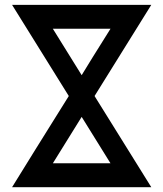

<svg xmlns="http://www.w3.org/2000/svg" viewBox="-20 -780 680 800"><path d="M30.3 -759.8Q174.8 -759.8 610.4 -759.8Q531.2 -632.8 374 -379.9Q432.6 -285.2 610.4 0Q165 0 160.2 0Q155.3 0 30.3 0Q108.4 -127 266.6 -379.9Q165 -543 30.3 -759.8ZM320.3 -466.8Q349.6 -515.6 440.4 -660.2Q379.9 -660.2 200.2 -660.2Q240.2 -595.7 320.3 -466.8ZM440.4 -99.6Q389.6 -181.6 320.3 -293Q280.3 -228.5 200.2 -99.6Q259.8 -99.6 440.4 -99.6Z"/></svg>

Font: Alibu-Mazigh Belqasem 1
Style: Bold
Weight: 400
Designer: Mazigh Mubarik Belqasem
Version: Version 1.0